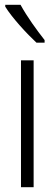

<svg xmlns="http://www.w3.org/2000/svg" viewBox="-20 -785 229 805"><path d="M66 -765H2V-757C31 -710 94 -642 133 -606H167V-617C134 -659 94 -714 66 -765ZM121 0V-532H68V0Z"/></svg>

Font: Noto Sans Lao ExtraCondensed Light
Style: Regular
Weight: 300
Width: 2
Designer: Monotype Design Team
Foundry: Monotype Imaging Inc.
Version: Version 2.003